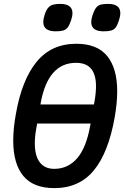

<svg xmlns="http://www.w3.org/2000/svg" viewBox="-20 -954 640 987"><path d="M48 -231Q48 -293.5 61.5 -367.5Q92 -543 168 -636Q244 -729 372.5 -729Q479.5 -729 531 -666Q582.5 -603 582.5 -484.5Q582.5 -424.5 569.5 -350.5Q537.5 -169.5 462.5 -78.2Q387.5 13 259 13Q151 13 99.5 -50Q48 -113 48 -231ZM443.5 -307.5 446 -319H171L167 -296.5Q159 -253.5 159 -217.5Q159 -152.5 184.8 -119.2Q210.5 -86 259 -86Q329 -86 376.2 -140Q423.5 -194 443.5 -307.5ZM463 -417 466 -433.5Q473.5 -476.5 473.5 -510.5Q473.5 -570 448.5 -600.5Q423.5 -631 370.5 -631Q226.5 -631 189 -423.5L188 -417ZM202.5 -840.5Q202.5 -855.5 209.5 -878Q217 -901.5 227.2 -913.5Q237.5 -925.5 251.8 -929.8Q266 -934 289 -934Q352.5 -934 352.5 -886.5Q352.5 -870.5 345 -848.5Q337 -824.5 328 -813Q319 -801.5 305 -797.2Q291 -793 266.5 -793Q202.5 -793 202.5 -840.5ZM449 -840.5Q449 -855 456 -877Q464.5 -902 473.8 -914Q483 -926 497 -930Q511 -934 535.5 -934Q598.5 -934 598.5 -886.5Q598.5 -871.5 591.5 -849Q583.5 -824.5 574.8 -813Q566 -801.5 552 -797.2Q538 -793 512.5 -793Q449 -793 449 -840.5Z"/></svg>

Font: JuliaMono
Style: Bold Italic
Weight: 700
Italic angle: -9°
Monospace: yes
Designer: cormullion
Foundry: corm
Version: Version 0.057; ttfautohint (v1.8.4)